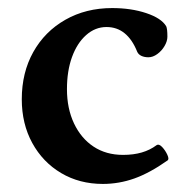

<svg xmlns="http://www.w3.org/2000/svg" viewBox="-20 -445 451 476"><path d="M235 11Q177 11 131.5 -16Q86 -43 60 -90.5Q34 -138 34 -199Q34 -265 62.5 -316Q91 -367 142 -396Q193 -425 258 -425Q305 -425 342.5 -412.5Q380 -400 392 -380Q395 -374 395 -354Q395 -343 388 -331Q381 -319 370 -311Q359 -303 348 -303Q338 -303 330.5 -306.5Q323 -310 320 -317Q308 -347 289 -362.5Q270 -378 244 -378Q216 -378 193.5 -358Q171 -338 158.5 -303.5Q146 -269 146 -224Q146 -176 163.5 -139Q181 -102 212 -81.5Q243 -61 285 -61Q311 -61 331.5 -67Q352 -73 368 -85Q374 -89 382 -80.5Q390 -72 395 -61Q400 -50 395 -47Q351 -16 313 -2.5Q275 11 235 11Z"/></svg>

Font: Junicode VF
Style: Regular
Weight: 400
Designer: Peter S. Baker
Version: Version 2.213